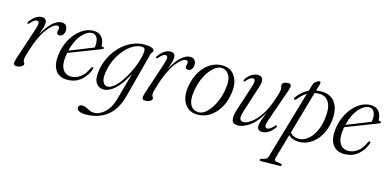

<svg xmlns="http://www.w3.org/2000/svg" viewBox="-71 -927 3216 1583"><g transform="rotate(15 1537.0 -136.0)"><path d="M50 -355Q41 -357.5 49.5 -370.5Q70.5 -401.5 97 -419.5Q123.5 -437.5 150 -437.5Q191 -437.5 191 -396.5Q191 -380.5 184.8 -358Q178.5 -335.5 164 -293.5Q200.5 -363 241.2 -400.2Q282 -437.5 318.5 -437.5Q343.5 -437.5 356.5 -422.2Q369.5 -407 369 -381Q368 -357.5 356 -343.2Q344 -329 327.5 -329Q304 -329 304 -350Q304 -359 306.5 -366.8Q309 -374.5 309 -384Q309 -402.5 291 -402.5Q256.5 -402.5 206.8 -336.8Q157 -271 117 -144.5Q106.5 -110.5 101.8 -92.2Q97 -74 97 -60.5Q97 -45 103 -39Q109 -33 109 -24.5Q109 -11.5 91.8 -1.8Q74.5 8 50.5 8Q29 8 26 -7.5Q23 -23 35.5 -58.5L122.5 -320.5Q137.5 -365.5 135.5 -382.2Q133.5 -399 117.5 -399Q107.5 -399 94.5 -390.5Q81.5 -382 61.5 -359Q54.5 -352.5 50 -355Z M666 -130Q646 -71.5 599.2 -31.8Q552.5 8 482 8Q415.5 8 383 -39Q350.5 -86 361 -172Q370 -246 404 -306.5Q438 -367 487.5 -402.8Q537 -438.5 591 -438.5Q638 -438.5 661.5 -409.8Q685 -381 686 -339.5Q686.5 -328.5 697.5 -330Q706.5 -331 708.5 -324.5Q711 -316 697 -310.5Q680 -303.5 645.8 -290.2Q611.5 -277 570.2 -261Q529 -245 490.5 -230Q452 -215 426.5 -205.5Q424 -191 422 -176Q412 -102 436.5 -63.8Q461 -25.5 508.5 -25.5Q547.5 -25.5 585 -51.8Q622.5 -78 647.5 -136Q655 -148 661.5 -147Q671 -146 666 -130ZM585 -417.5Q540 -417.5 496 -365.8Q452 -314 431 -226.5Q459 -237.5 497.5 -252.8Q536 -268 573.2 -283Q610.5 -298 634.5 -307.5Q637.5 -320.5 637.5 -342Q637.5 -375.5 623.8 -396.5Q610 -417.5 585 -417.5Z M992.5 7.5Q959.5 132.5 884.8 188.8Q810 245 705 245Q666 245 647.2 234.2Q628.5 223.5 628.5 207.5Q628.5 196 637.2 188.2Q646 180.5 662.5 180.5Q679.5 180.5 695.5 188.8Q711.5 197 728.2 205.2Q745 213.5 764.5 213.5Q814.5 213.5 859 172.5Q903.5 131.5 927 45.5L988.5 -177Q939 -81 889.2 -36.5Q839.5 8 793 8Q752.5 8 729 -26.5Q705.5 -61 717.5 -135.5Q726.5 -195 753.8 -249.2Q781 -303.5 822.8 -346Q864.5 -388.5 916.5 -413Q968.5 -437.5 1028 -437.5Q1066 -437.5 1088.2 -428.8Q1110.5 -420 1110 -406.5Q1110 -396.5 1102.8 -390.5Q1095.5 -384.5 1093 -374ZM775 -139Q765 -77 780 -50.2Q795 -23.5 818.5 -23.5Q844.5 -23.5 873.8 -48Q903 -72.5 931 -112.8Q959 -153 982.2 -200.8Q1005.5 -248.5 1020.2 -296.2Q1035 -344 1037.5 -382Q1040.5 -414.5 1008 -414.5Q971.5 -414.5 934 -392.8Q896.5 -371 863.8 -332.8Q831 -294.5 807.5 -244.8Q784 -195 775 -139Z M1148 -355Q1139 -357.5 1147.5 -370.5Q1168.5 -401.5 1195 -419.5Q1221.5 -437.5 1248 -437.5Q1289 -437.5 1289 -396.5Q1289 -380.5 1282.8 -358Q1276.5 -335.5 1262 -293.5Q1298.5 -363 1339.2 -400.2Q1380 -437.5 1416.5 -437.5Q1441.5 -437.5 1454.5 -422.2Q1467.5 -407 1467 -381Q1466 -357.5 1454 -343.2Q1442 -329 1425.5 -329Q1402 -329 1402 -350Q1402 -359 1404.5 -366.8Q1407 -374.5 1407 -384Q1407 -402.5 1389 -402.5Q1354.5 -402.5 1304.8 -336.8Q1255 -271 1215 -144.5Q1204.5 -110.5 1199.8 -92.2Q1195 -74 1195 -60.5Q1195 -45 1201 -39Q1207 -33 1207 -24.5Q1207 -11.5 1189.8 -1.8Q1172.5 8 1148.5 8Q1127 8 1124 -7.5Q1121 -23 1133.5 -58.5L1220.5 -320.5Q1235.5 -365.5 1233.5 -382.2Q1231.5 -399 1215.5 -399Q1205.5 -399 1192.5 -390.5Q1179.5 -382 1159.5 -359Q1152.5 -352.5 1148 -355Z M1695 -437.5Q1767.5 -436 1802.5 -377Q1837.5 -318 1820.5 -223.5Q1808 -153.5 1775.5 -101.5Q1743 -49.5 1696.2 -20.8Q1649.5 8 1594.5 8Q1548.5 8 1514.8 -16.8Q1481 -41.5 1466.5 -88.5Q1452 -135.5 1464 -202.5Q1476.5 -274.5 1510 -328Q1543.5 -381.5 1591.2 -410.2Q1639 -439 1695 -437.5ZM1599.5 -13.5Q1633.5 -13.5 1667 -44.8Q1700.5 -76 1726.2 -128Q1752 -180 1763 -241.5Q1780 -331 1756.2 -372.8Q1732.5 -414.5 1691.5 -416Q1657 -417.5 1621.8 -386.2Q1586.5 -355 1559.2 -302Q1532 -249 1521 -184.5Q1509.5 -122.5 1517.8 -85Q1526 -47.5 1548 -30.5Q1570 -13.5 1599.5 -13.5Z M2249.5 -74.5Q2259 -71.5 2250 -58Q2229.5 -27 2202.5 -9.5Q2175.5 8 2147.5 8Q2105 8 2105 -33Q2105 -52 2116 -83.2Q2127 -114.5 2142.5 -155.5Q2093 -66.5 2037.8 -29.2Q1982.5 8 1940.5 8Q1894.5 8 1888 -26.5Q1881.5 -61 1900.5 -118.5L1969 -327.5Q1982.5 -368.5 1979.5 -384.2Q1976.5 -400 1962 -400Q1951 -400 1938 -392Q1925 -384 1906.5 -363Q1898.5 -353.5 1894.5 -356Q1886 -359 1894.5 -374Q1913 -403.5 1938.8 -420.5Q1964.5 -437.5 1993.5 -437.5Q2058.5 -437.5 2030 -348L1957 -121Q1940.5 -70 1947.2 -50.5Q1954 -31 1978.5 -31Q2004 -31 2041.5 -57.8Q2079 -84.5 2117 -139.8Q2155 -195 2183 -280.5Q2198.5 -326.5 2202.8 -345Q2207 -363.5 2207 -373.5Q2207 -383.5 2204.2 -390.5Q2201.5 -397.5 2201.5 -407Q2201.5 -420.5 2215.5 -429Q2229.5 -437.5 2252.5 -437.5Q2273.5 -437.5 2277 -423.5Q2280.5 -409.5 2269 -378L2175.5 -109Q2159.5 -64 2162 -47.2Q2164.5 -30.5 2180 -30.5Q2191 -30.5 2204.5 -38.5Q2218 -46.5 2238 -69.5Q2245 -77.5 2249.5 -74.5Z M2352 -326Q2342.5 -314.5 2334.5 -319.5Q2325 -326.5 2336 -340Q2376 -394.5 2431.5 -420L2448.5 -478Q2452.5 -492.5 2469.8 -505.5Q2487 -518.5 2497 -518.5Q2512.5 -518.5 2506 -494L2490 -438Q2515.5 -442 2542.5 -441Q2617 -438.5 2654.5 -384Q2692 -329.5 2680.5 -230.5Q2672 -158.5 2639.5 -104.2Q2607 -50 2559.8 -20.5Q2512.5 9 2459.5 8Q2401.5 7 2371.5 -25.5L2311 183.5Q2303 211.5 2327.5 215L2363 219.5Q2374.5 221.5 2374.5 229.5Q2374.5 240 2360.5 240L2205 243Q2188 243.5 2188 233.5Q2188 226 2203.5 221.5Q2228.5 217 2239 209.8Q2249.5 202.5 2254.5 186.5L2423 -391.5Q2383.5 -368 2352 -326ZM2451 -16Q2490 -15 2525.5 -41.2Q2561 -67.5 2586.2 -116.5Q2611.5 -165.5 2620.5 -232.5Q2633 -326 2606.5 -371Q2580 -416 2532 -418Q2507 -419 2483 -414.5L2378.5 -50Q2403 -17 2451 -16Z M3031 -130Q3011 -71.5 2964.2 -31.8Q2917.5 8 2847 8Q2780.5 8 2748 -39Q2715.5 -86 2726 -172Q2735 -246 2769 -306.5Q2803 -367 2852.5 -402.8Q2902 -438.5 2956 -438.5Q3003 -438.5 3026.5 -409.8Q3050 -381 3051 -339.5Q3051.5 -328.5 3062.5 -330Q3071.5 -331 3073.5 -324.5Q3076 -316 3062 -310.5Q3045 -303.5 3010.8 -290.2Q2976.5 -277 2935.2 -261Q2894 -245 2855.5 -230Q2817 -215 2791.5 -205.5Q2789 -191 2787 -176Q2777 -102 2801.5 -63.8Q2826 -25.5 2873.5 -25.5Q2912.5 -25.5 2950 -51.8Q2987.5 -78 3012.5 -136Q3020 -148 3026.5 -147Q3036 -146 3031 -130ZM2950 -417.5Q2905 -417.5 2861 -365.8Q2817 -314 2796 -226.5Q2824 -237.5 2862.5 -252.8Q2901 -268 2938.2 -283Q2975.5 -298 2999.5 -307.5Q3002.5 -320.5 3002.5 -342Q3002.5 -375.5 2988.8 -396.5Q2975 -417.5 2950 -417.5Z"/></g></svg>

Font: Fraunces 144pt S050 Light
Style: Italic
Weight: 300
Italic angle: -16°
Version: Version 1.000; ttfautohint (v1.8.3)